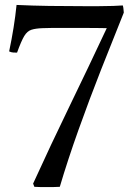

<svg xmlns="http://www.w3.org/2000/svg" viewBox="-20 -640 543 777"><path d="M119 116 114 103Q186 -55 261.5 -210.5Q337 -366 412 -526Q411 -526 385.5 -526.5Q360 -527 318.5 -527Q277 -527 228 -527Q212 -527 193 -527Q174 -527 152 -526Q124 -525 107 -519.5Q90 -514 78 -494Q66 -474 49 -427Q42 -427 33.5 -427.5Q25 -428 17 -432Q38 -531 47 -620Q112 -617 178.5 -616Q245 -615 320 -615Q348 -615 380 -615Q412 -615 438.5 -616Q465 -617 477 -618Q479 -611 479.5 -605Q480 -599 481 -589Q437 -480 389 -358Q341 -236 297.5 -114Q254 8 222 116Q211 117 195.5 117Q180 117 167 117Q155 117 143.5 117Q132 117 119 116Z"/></svg>

Font: Tiro Bangla
Style: Regular
Weight: 400
Designer: Bangla: John Hudson & Fiona Ross. Latin: John Hudson.
Foundry: Tiro Typeworks Ltd.
Version: Version 1.60